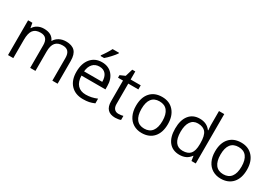

<svg xmlns="http://www.w3.org/2000/svg" viewBox="24 -1658 3617 2559"><g transform="rotate(30 1832.5 -378.0)"><path d="M768.1 0V-348.1Q768.1 -412.1 740.7 -444.1Q713.4 -476.1 655.8 -476.1Q580.1 -476.1 543.9 -432.6Q507.8 -389.2 507.8 -298.8V0H426.8V-348.1Q426.8 -412.1 399.4 -444.1Q372.1 -476.1 314 -476.1Q237.8 -476.1 202.4 -430.4Q167 -384.8 167 -280.8V0H85.9V-535.2H151.9L165 -461.9H168.9Q191.9 -501 233.6 -522.9Q275.4 -544.9 327.1 -544.9Q452.6 -544.9 491.2 -454.1H495.1Q519 -496.1 564.5 -520.5Q609.9 -544.9 668 -544.9Q758.8 -544.9 804 -498.3Q849.1 -451.7 849.1 -349.1V0Z M1242.2 9.8Q1123.5 9.8 1054.9 -62.5Q986.3 -134.8 986.3 -263.2Q986.3 -392.6 1050 -468.8Q1113.8 -544.9 1221.2 -544.9Q1321.8 -544.9 1380.4 -478.8Q1439 -412.6 1439 -304.2V-252.9H1070.3Q1072.8 -158.7 1117.9 -109.9Q1163.1 -61 1245.1 -61Q1331.5 -61 1416 -97.2V-24.9Q1373 -6.3 1334.7 1.7Q1296.4 9.8 1242.2 9.8ZM1220.2 -477.1Q1155.8 -477.1 1117.4 -435.1Q1079.1 -393.1 1072.3 -318.8H1352.1Q1352.1 -395.5 1317.9 -436.3Q1283.7 -477.1 1220.2 -477.1ZM1160.2 -618.2Q1183.6 -648.4 1210.7 -691.4Q1237.8 -734.4 1253.4 -766.1H1352.1V-755.9Q1330.6 -724.1 1288.1 -677.7Q1245.6 -631.3 1214.4 -606H1160.2Z M1750 -57.1Q1771.5 -57.1 1791.5 -60.3Q1811.5 -63.5 1823.2 -66.9V-4.9Q1810.1 1.5 1784.4 5.6Q1758.8 9.8 1738.3 9.8Q1583 9.8 1583 -153.8V-472.2H1506.3V-511.2L1583 -544.9L1617.2 -659.2H1664.1V-535.2H1819.3V-472.2H1664.1V-157.2Q1664.1 -108.9 1687 -83Q1710 -57.1 1750 -57.1Z M2392.1 -268.1Q2392.1 -137.2 2326.2 -63.7Q2260.3 9.8 2144 9.8Q2072.3 9.8 2016.6 -23.9Q1960.9 -57.6 1930.7 -120.6Q1900.4 -183.6 1900.4 -268.1Q1900.4 -398.9 1965.8 -471.9Q2031.2 -544.9 2147.5 -544.9Q2259.8 -544.9 2325.9 -470.2Q2392.1 -395.5 2392.1 -268.1ZM1984.4 -268.1Q1984.4 -165.5 2025.4 -111.8Q2066.4 -58.1 2146 -58.1Q2225.6 -58.1 2266.8 -111.6Q2308.1 -165 2308.1 -268.1Q2308.1 -370.1 2266.8 -423.1Q2225.6 -476.1 2145 -476.1Q2065.4 -476.1 2024.9 -423.8Q1984.4 -371.6 1984.4 -268.1Z M2898.4 -71.8H2894Q2837.9 9.8 2726.1 9.8Q2621.1 9.8 2562.7 -62Q2504.4 -133.8 2504.4 -266.1Q2504.4 -398.4 2563 -471.7Q2621.6 -544.9 2726.1 -544.9Q2835 -544.9 2893.1 -465.8H2899.4L2896 -504.4L2894 -542V-759.8H2975.1V0H2909.2ZM2736.3 -58.1Q2819.3 -58.1 2856.7 -103.3Q2894 -148.4 2894 -249V-266.1Q2894 -379.9 2856.2 -428.5Q2818.4 -477.1 2735.4 -477.1Q2664.1 -477.1 2626.2 -421.6Q2588.4 -366.2 2588.4 -265.1Q2588.4 -162.6 2626 -110.4Q2663.6 -58.1 2736.3 -58.1Z M3608.9 -268.1Q3608.9 -137.2 3543 -63.7Q3477.1 9.8 3360.8 9.8Q3289.1 9.8 3233.4 -23.9Q3177.7 -57.6 3147.5 -120.6Q3117.2 -183.6 3117.2 -268.1Q3117.2 -398.9 3182.6 -471.9Q3248 -544.9 3364.3 -544.9Q3476.6 -544.9 3542.7 -470.2Q3608.9 -395.5 3608.9 -268.1ZM3201.2 -268.1Q3201.2 -165.5 3242.2 -111.8Q3283.2 -58.1 3362.8 -58.1Q3442.4 -58.1 3483.6 -111.6Q3524.9 -165 3524.9 -268.1Q3524.9 -370.1 3483.6 -423.1Q3442.4 -476.1 3361.8 -476.1Q3282.2 -476.1 3241.7 -423.8Q3201.2 -371.6 3201.2 -268.1Z"/></g></svg>

Font: HunimalSansv1.5
Style: Regular
Weight: 400
Foundry: Ascender Corporation
Version: Version 1.10